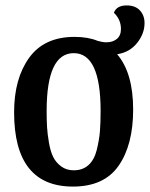

<svg xmlns="http://www.w3.org/2000/svg" viewBox="-20 -666 553 708"><path d="M513 -581Q513 -542 485.5 -507.5Q458 -473 412 -466Q471 -397 471 -262Q471 -132 417.5 -55Q364 22 249 22Q32 22 32 -252Q32 -376 87.5 -453Q143 -530 255 -530Q305 -530 341 -515Q359 -510 372 -510Q396 -510 411 -522.5Q426 -535 426 -559Q426 -594 400 -619Q410 -646 447 -646Q479 -646 496 -627.5Q513 -609 513 -581ZM252 -38Q285 -38 306.5 -57.5Q328 -77 337 -114Q346 -151 348.5 -182Q351 -213 351 -257Q351 -470 252 -470Q152 -470 152 -257Q152 -222 153.5 -197Q155 -172 160.5 -140Q166 -108 176 -87.5Q186 -67 205.5 -52.5Q225 -38 252 -38Z"/></svg>

Font: Sansita
Style: Regular
Weight: 400
Designer: Pablo Cosgaya
Foundry: Omnibus-Type
Version: Version 1.006;hotconv 1.0.109;makeotfexe 2.5.65596